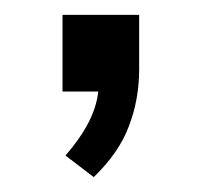

<svg xmlns="http://www.w3.org/2000/svg" viewBox="-20 -123 271 258"><path d="M167 -103V-30Q167 11 153 47Q140 82 106 115L68 86Q108 40 112 0H64V-103Z"/></svg>

Font: PRinguin Sans
Style: Regular
Weight: 400
Designer: Vernon Adams
Foundry: Vernon Adams
Version: ""